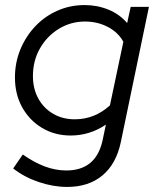

<svg xmlns="http://www.w3.org/2000/svg" viewBox="-20 -528 620 758"><path d="M245 210Q190 210 132.5 190.5Q75 171 32 137L70 82Q114 113 156.5 129Q199 145 242 145Q359 145 385 26L398 -36Q334 7 259 7Q196 7 146 -23Q96 -53 67.5 -104.5Q39 -156 39 -222Q39 -281 60.5 -333Q82 -385 119.5 -424.5Q157 -464 207 -486Q257 -508 314 -508Q364 -508 408 -490Q452 -472 482 -437L496 -501H568L457 33Q439 119 384.5 164.5Q330 210 245 210ZM275 -57Q354 -57 414 -112L467 -363Q447 -400 406 -421.5Q365 -443 316 -443Q259 -443 212 -414Q165 -385 137.5 -336.5Q110 -288 110 -228Q110 -178 131 -139.5Q152 -101 189.5 -79Q227 -57 275 -57Z"/></svg>

Font: Red Hat Display VF
Style: Italic
Weight: 300
Italic angle: -12°
Designer: Pentagram, MCKL
Foundry: Pentagram, MCKL
Version: Version 1.023